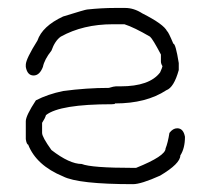

<svg xmlns="http://www.w3.org/2000/svg" viewBox="-20 -477 528 483"><path d="M269.5 -457H294.9Q316.9 -457 337.9 -443.4Q392.1 -416 400.4 -398.4Q403.3 -397.5 416 -367.2Q421.9 -367.2 429.7 -318.4V-300.8Q417.5 -256.8 398.4 -250Q348.1 -216.8 269.5 -216.8Q269.5 -214.8 261.7 -214.8Q130.4 -214.8 95.7 -187.5Q93.3 -179.2 85.9 -168V-142.6Q85.9 -132.3 109.4 -99.6Q154.8 -64.5 185.5 -64.5Q210 -54.7 314.5 -54.7H322.3Q396.5 -84.5 396.5 -103.5Q402.3 -117.7 406.2 -142.6Q415 -154.3 425.8 -154.3Q441.4 -154.3 445.3 -132.8Q445.3 -104 433.6 -85.9Q433.6 -65.4 382.8 -35.2Q335 -13.7 314.5 -13.7Q176.8 -13.7 138.7 -33.2Q71.3 -61 50.8 -113.3Q46.9 -113.8 44.9 -127V-171.9Q44.9 -186 70.3 -224.6Q100.6 -240.2 138.7 -248Q197.3 -255.9 253.9 -255.9Q266.6 -259.8 271.5 -259.8H283.2Q356.4 -259.8 382.8 -294.9Q388.7 -308.1 388.7 -310.5Q384.8 -316.9 384.8 -322.3V-339.8Q364.3 -378.9 357.4 -384.8Q317.4 -408.2 293 -416H263.7Q189 -416 132.8 -384.8Q118.2 -374.5 109.4 -349.6Q91.8 -327.6 87.9 -308.6Q79.6 -287.1 64.5 -287.1Q48.8 -287.1 44.9 -308.6V-314.5Q45.4 -329.1 74.2 -375Q86.4 -411.1 138.7 -435.5Q195.3 -453.1 199.2 -453.1Q235.4 -457 269.5 -457Z"/></svg>

Font: CEF Fonts CJK
Style: Regular
Weight: 400
Designer: PartyBoss (派对大魔王)
Version: Release 2.25